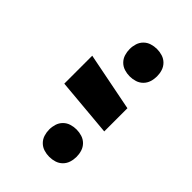

<svg xmlns="http://www.w3.org/2000/svg" viewBox="-18 -921 486 486"><g transform="rotate(-45 225.0 -678.5)"><path d="M369 -604Q359 -604 349.5 -607Q340 -610 333 -617Q326 -624 323 -633.5Q320 -643 320 -653Q320 -663 323 -672.5Q326 -682 333 -689Q340 -696 349.5 -699Q359 -702 369 -702Q379 -702 388.5 -699Q398 -696 405 -689Q412 -682 415 -672.5Q418 -663 418 -653Q418 -643 415 -633.5Q412 -624 405 -617Q398 -610 388.5 -607Q379 -604 369 -604ZM81 -604Q71 -604 61.5 -607Q52 -610 45 -617Q38 -624 35 -633.5Q32 -643 32 -653Q32 -663 35 -672.5Q38 -682 45 -689Q52 -696 61.5 -699Q71 -702 81 -702Q91 -702 100.5 -699Q110 -696 117 -689Q124 -682 127 -672.5Q130 -663 130 -653Q130 -643 127 -633.5Q124 -624 117 -617Q110 -610 100.5 -607Q91 -604 81 -604ZM176 -600 190 -757H290L259 -600Z"/></g></svg>

Font: Iosevka Aile
Style: Bold
Weight: 700
Designer: Belleve Invis
Foundry: Belleve Invis
Version: Version 28.0.1; ttfautohint (v1.8.4)